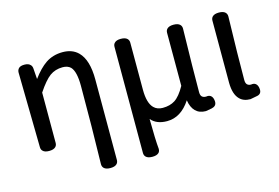

<svg xmlns="http://www.w3.org/2000/svg" viewBox="-98 -740 1715 1182"><g transform="rotate(-15 760.0 -149.0)"><path d="M432.6 220.7Q422.9 210.9 422.9 195.3Q428.7 -37.1 428.7 -302.7Q428.7 -394.5 399.4 -424.8Q380.9 -442.4 348.6 -442.4Q301.8 -442.4 266.6 -417Q232.4 -391.6 187.5 -324.2V-3.9Q187.5 11.7 177.7 21.5Q165 34.2 136.7 34.2Q108.4 34.2 96.7 21.5Q86.9 12.7 86.9 -3.9L79.1 -480.5Q79.1 -497.1 89.8 -507.8Q100.6 -518.6 126 -518.6Q151.4 -518.6 163.1 -505.9Q172.9 -497.1 173.8 -480.5L178.7 -413.1Q221.7 -471.7 264.6 -501Q311.5 -532.2 373 -532.2Q434.6 -532.2 471.7 -495.1Q524.4 -442.4 524.4 -317.4Q524.4 -315.4 524.4 -314.5V195.3Q524.4 210.9 514.6 220.7Q502 233.4 473.6 233.4Q445.3 233.4 432.6 220.7Z M885.7 44.9Q818.4 44.9 784.2 3.9Q785.2 137.7 791 195.3Q791 196.3 791 196.3Q791 211.9 782.2 220.7Q769.5 233.4 741.2 233.4Q712.9 233.4 700.2 220.7Q690.4 210.9 690.4 195.3V-480.5Q690.4 -497.1 700.2 -505.9Q711.9 -518.6 740.2 -518.6Q768.6 -518.6 781.2 -505.9Q791 -496.1 791 -480.5V-180.7Q791 -95.7 824.2 -62.5Q845.7 -41 880.9 -41Q926.8 -41 959 -61.5Q992.2 -83 1025.4 -142.6V-480.5Q1025.4 -496.1 1035.2 -505.9Q1047.9 -518.6 1076.2 -518.6Q1104.5 -518.6 1117.2 -505.9Q1127 -496.1 1127 -480.5Q1121.1 -213.9 1121.1 -77.1Q1121.1 -56.6 1129.9 -47.9Q1138.7 -39.1 1156.2 -39.1Q1161.1 -40 1165 -40Q1179.7 -40 1188.5 -31.2Q1197.3 -22.5 1200.2 -5.9Q1201.2 0 1201.2 4.9Q1201.2 20.5 1192.9 28.8Q1184.6 37.1 1170.9 40L1131.8 46.9Q1090.8 46.9 1066.4 22.5Q1042 -2 1035.2 -47.9Q974.6 44.9 885.7 44.9Z M1406.2 -505.9Q1416 -496.1 1416 -480.5Q1409.2 -226.6 1409.2 -77.1Q1409.2 -56.6 1418 -47.9Q1426.8 -39.1 1442.4 -39.1Q1447.3 -40 1451.2 -40Q1465.8 -40 1474.6 -31.2Q1483.4 -22.5 1486.3 -5.9Q1487.3 1 1487.3 5.9Q1487.3 20.5 1479.5 28.8Q1471.7 37.1 1457 39.1L1416 46.9Q1372.1 46.9 1347.7 21.5Q1315.4 -10.7 1314.5 -84V-480.5Q1314.5 -496.1 1324.2 -505.9Q1336.9 -518.6 1365.2 -518.6Q1393.6 -518.6 1406.2 -505.9Z"/></g></svg>

Font: TaiwanPearl
Style: Regular
Weight: 400
Version: Version 2.102